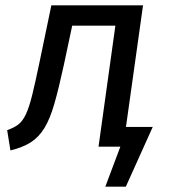

<svg xmlns="http://www.w3.org/2000/svg" viewBox="-20 -547 631 716"><path d="M171.5 -527.1H513.4L439.4 0H347.4L410.3 -451.4H249.3L218.4 -306.2Q199.4 -218.3 182.9 -160.7Q166.4 -103.2 145.4 -69.1Q124.4 -35.1 94.3 -16Q64.1 3 18.9 14L6.7 -61.7Q32.7 -70.6 48.7 -83.1Q64.7 -95.6 76.6 -121Q88.6 -146.4 100.1 -192.8Q111.6 -239.2 127.6 -316.1ZM449.2 149.2H372.7L428.8 0H393.8L403.7 -73.6H549.6Z"/></svg>

Font: Fira Sans Variable
Style: Italic
Weight: 397
Italic angle: -8°
Designer: Carrois Corporate & Edenspiekermann AG
Foundry: Carrois Corporate GbR & Edenspiekermann AG
Version: Version 4.202